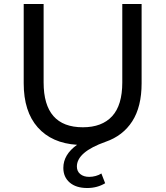

<svg xmlns="http://www.w3.org/2000/svg" viewBox="-20 -720 831 964"><path d="M691 -700V-302Q691 -184 644 -111Q597 -38 510 -8Q366 43 366 116Q366 140 383 154Q400 168 428 168Q444 168 460.5 163.5Q477 159 489 151L508 200Q468 224 418 224Q362 224 330 196.5Q298 169 298 123Q298 56 367 7Q240 -1 169.5 -80.5Q99 -160 99 -302V-700H199V-306Q199 -81 396 -81Q492 -81 543 -136.5Q594 -192 594 -306V-700Z"/></svg>

Font: CMG Sans Medium
Style: Regular
Weight: 500
Designer: Julieta Ulanovsky
Foundry: Julieta Ulanovsky
Version: Version 7.200